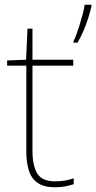

<svg xmlns="http://www.w3.org/2000/svg" viewBox="-20 -780 406 810"><path d="M212 -15Q237 -15 256 -18.5Q275 -22 291 -28V-3Q275 2 256.5 6Q238 10 212 10Q166 10 139.5 -8Q113 -26 102 -60Q91 -94 91 -140V-503H10V-525L90 -528L96 -659H117V-528H289V-503H117V-143Q117 -82 137 -48.5Q157 -15 212 -15ZM366 -754Q360 -728 351.5 -701.5Q343 -675 332 -649.5Q321 -624 307 -600H290V-606Q296 -617 303 -636.5Q310 -656 317 -678.5Q324 -701 329.5 -722.5Q335 -744 337 -760H366Z"/></svg>

Font: Noto Sans Thai Thin
Style: Regular
Weight: 250
Designer: Monotype Design Team
Foundry: Monotype Imaging Inc.
Version: Version 2.001